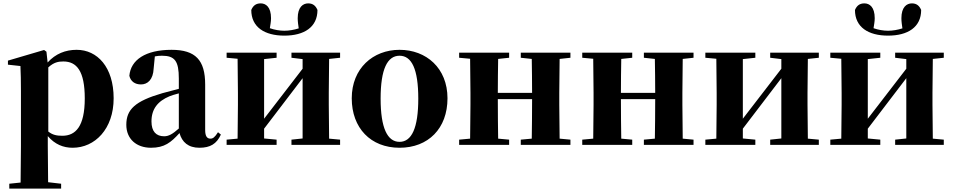

<svg xmlns="http://www.w3.org/2000/svg" viewBox="-20 -858 5643 1137"><path d="M266 -459C299 -489 325 -494 355 -494C434 -494 482 -438 482 -275C482 -108 427 -54 349 -54C316 -54 291 -59 266 -79ZM255 -552 241 -562 27 -499V-475L101 -467C103 -419 104 -385 104 -320V7C104 68 103 144 102 223L35 230V259H342V230L265 221C264 143 263 67 263 7V-52C305 -3 355 17 410 17C542 17 653 -94 653 -276C653 -461 556 -563 434 -563C368 -563 309 -540 262 -488Z M1039 -97C1002 -64 979 -51 952 -51C905 -51 877 -79 877 -139C877 -212 914 -259 984 -288C996 -293 1016 -299 1039 -305ZM1271 -75C1252 -45 1241 -37 1226 -37C1207 -37 1195 -50 1195 -88V-357C1195 -502 1138 -563 996 -563C841 -563 754 -503 746 -409C754 -376 779 -358 815 -358C853 -358 887 -385 890 -453L897 -524C912 -527 925 -528 939 -528C1015 -528 1039 -497 1039 -393V-332C1004 -323 969 -314 941 -306C780 -259 728 -210 728 -119C728 -35 788 17 874 17C954 17 992 -14 1043 -70C1058 -16 1095 17 1161 17C1225 17 1263 -6 1288 -61Z M1664 -647C1781 -647 1860 -697 1860 -799C1849 -825 1832 -838 1805 -838C1775 -838 1743 -817 1743 -750C1743 -730 1746 -711 1749 -690C1721 -681 1691 -676 1664 -676C1637 -676 1606 -681 1578 -691C1581 -711 1585 -730 1585 -750C1585 -817 1554 -838 1524 -838C1496 -838 1479 -825 1468 -799C1468 -697 1547 -647 1664 -647ZM1994 -516V-546H1706V-516L1772 -508V-451L1544 -155V-508L1618 -516V-546H1322V-516L1387 -510C1388 -451 1389 -364 1389 -308V-238C1389 -182 1388 -95 1387 -37L1322 -31V0H1618V-31L1544 -38V-96L1772 -395V-38L1706 -31V0H1994V-31L1929 -37C1928 -95 1927 -182 1927 -238V-308C1927 -364 1928 -451 1929 -509Z M2346 17C2516 17 2630 -97 2630 -276C2630 -455 2504 -563 2346 -563C2189 -563 2063 -453 2063 -276C2063 -100 2175 17 2346 17ZM2346 -18C2274 -18 2234 -100 2234 -274C2234 -449 2274 -528 2346 -528C2418 -528 2457 -449 2457 -274C2457 -100 2418 -18 2346 -18Z M3358 -516V-546H3064V-516L3129 -509C3130 -454 3131 -371 3131 -308H2928C2928 -371 2929 -454 2930 -509L2995 -516V-546H2699V-516L2764 -510C2765 -451 2766 -364 2766 -308V-238C2766 -182 2765 -95 2764 -37L2699 -31V0H2995V-31L2930 -37C2929 -95 2928 -186 2928 -271H3131C3131 -186 3130 -95 3129 -37L3064 -31V0H3358V-31L3294 -37C3293 -95 3292 -182 3292 -238V-308C3292 -364 3293 -451 3294 -509Z M4087 -516V-546H3793V-516L3858 -509C3859 -454 3860 -371 3860 -308H3657C3657 -371 3658 -454 3659 -509L3724 -516V-546H3428V-516L3493 -510C3494 -451 3495 -364 3495 -308V-238C3495 -182 3494 -95 3493 -37L3428 -31V0H3724V-31L3659 -37C3658 -95 3657 -186 3657 -271H3860C3860 -186 3859 -95 3858 -37L3793 -31V0H4087V-31L4023 -37C4022 -95 4021 -182 4021 -238V-308C4021 -364 4022 -451 4023 -509Z M4829 -516V-546H4541V-516L4607 -508V-451L4379 -155V-508L4453 -516V-546H4157V-516L4222 -510C4223 -451 4224 -364 4224 -308V-238C4224 -182 4223 -95 4222 -37L4157 -31V0H4453V-31L4379 -38V-96L4607 -395V-38L4541 -31V0H4829V-31L4764 -37C4763 -95 4762 -182 4762 -238V-308C4762 -364 4763 -451 4764 -509Z M5239 -647C5356 -647 5435 -697 5435 -799C5424 -825 5407 -838 5380 -838C5350 -838 5318 -817 5318 -750C5318 -730 5321 -711 5324 -690C5296 -681 5266 -676 5239 -676C5212 -676 5181 -681 5153 -691C5156 -711 5160 -730 5160 -750C5160 -817 5129 -838 5099 -838C5071 -838 5054 -825 5043 -799C5043 -697 5122 -647 5239 -647ZM5569 -516V-546H5281V-516L5347 -508V-451L5119 -155V-508L5193 -516V-546H4897V-516L4962 -510C4963 -451 4964 -364 4964 -308V-238C4964 -182 4963 -95 4962 -37L4897 -31V0H5193V-31L5119 -38V-96L5347 -395V-38L5281 -31V0H5569V-31L5504 -37C5503 -95 5502 -182 5502 -238V-308C5502 -364 5503 -451 5504 -509Z"/></svg>

Font: Noto Serif CJK JP Black
Style: Regular
Weight: 900
Designer: Ryoko NISHIZUKA 西塚涼子 (kana & ideographs); Frank Grießhammer (Latin, Greek & Cyrillic); Wenlong ZHANG 张文龙 (bopomofo); San
Foundry: Adobe Systems Incorporated
Version: Version 1.001;PS 1.001;hotconv 16.6.54;makeotf.lib2.5.65590